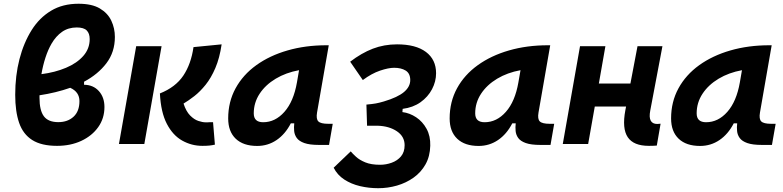

<svg xmlns="http://www.w3.org/2000/svg" viewBox="-20 -762 4142 1016"><path d="M424.8 -329.6V-313.5Q473.6 -313 503.2 -280Q532.7 -247.1 532.7 -195.8Q532.7 -135.7 499.8 -89.4Q466.8 -43 410.2 -16.6Q353.5 9.8 281.7 9.8Q199.2 9.8 150.6 -21Q102.1 -51.8 81.3 -111.8Q60.5 -171.9 60.5 -260.3Q60.5 -361.8 83 -449Q105.5 -536.1 147.9 -603.5Q188.5 -668 250 -705.1Q311.5 -742.2 395.5 -742.2Q466.3 -742.2 508.3 -717.3Q550.3 -692.4 569.1 -652.3Q587.9 -612.3 587.9 -566.4Q587.9 -486.3 543.2 -427.5Q498.5 -368.7 424.8 -329.6ZM199.2 -369.6Q271.5 -378.9 329.3 -403.3Q387.2 -427.7 420.9 -466.1Q454.6 -504.4 454.6 -555.2Q454.6 -585 439 -600.8Q423.3 -616.7 386.2 -616.7Q341.8 -616.7 308.8 -593.8Q275.9 -570.8 252.9 -531.2Q233.9 -498.5 220.5 -457Q207 -415.5 199.2 -369.6ZM351.6 -297.4Q314 -284.2 272.9 -274.2Q231.9 -264.2 189 -257.8Q189 -251.5 189 -244.6Q189 -177.7 212.2 -146.7Q235.4 -115.7 288.6 -115.7Q337.9 -115.7 369.1 -144.3Q400.4 -172.9 400.4 -227.1Q400.4 -275.4 351.6 -297.4Z M1050.8 9.8Q993.7 9.8 944.1 -18.1Q894.5 -45.9 862.8 -106.9Q831.1 -168 826.2 -267.6Q908.7 -300.3 950 -361.8Q991.2 -423.3 1003.9 -512.7L1152.8 -527.3Q1142.1 -454.6 1119.6 -402.1Q1097.2 -349.6 1067.9 -313.2Q1038.6 -276.9 1008.1 -253.2Q977.5 -229.5 951.2 -213.9Q964.8 -172.4 986.1 -150.9Q1007.3 -129.4 1029.5 -122.1Q1051.8 -114.7 1067.9 -114.7Q1074.7 -114.7 1079.3 -114.7Q1084 -114.7 1087.4 -115.2Q1091.8 -115.2 1096.2 -115.2Q1100.6 -115.2 1107.4 -115.2L1117.2 3.4Q1102.5 6.8 1087.6 8.3Q1072.8 9.8 1050.8 9.8ZM609.4 0 700.7 -517.6H835L743.7 0Z M1340.8 10.3Q1267.6 10.3 1227.5 -27.8Q1187.5 -65.9 1187.5 -135.3Q1187.5 -223.1 1226.6 -294.7Q1265.6 -366.2 1336.2 -417Q1406.7 -467.8 1501.5 -495.1Q1596.2 -522.5 1707.5 -522.5H1719.7L1657.7 -166.5Q1651.9 -132.3 1664.6 -119.6Q1677.2 -106.9 1717.3 -106.9H1740.7L1721.2 4.9H1668Q1618.2 4.9 1590.3 -5.1Q1562.5 -15.1 1550.5 -31.7Q1538.6 -48.3 1536.6 -68.6Q1534.7 -88.9 1537.1 -109.4H1519Q1489.3 -51.8 1443.4 -20.8Q1397.5 10.3 1340.8 10.3ZM1372.6 -115.2Q1436.5 -115.2 1485.1 -170.2Q1533.7 -225.1 1551.3 -325.7L1562.5 -390.6Q1493.2 -377.9 1439 -345.5Q1384.8 -313 1353.8 -265.9Q1322.8 -218.8 1322.8 -162.1Q1322.8 -115.2 1372.6 -115.2Z M1981.4 233.9Q1931.6 233.9 1885 222.9Q1838.4 211.9 1801.8 188Q1765.1 164.1 1745.6 125.5L1835.9 39.1Q1845.7 50.8 1864 67.6Q1882.3 84.5 1913.1 97.2Q1943.8 109.9 1991.2 109.9Q2022.9 109.9 2052.7 99.1Q2082.5 88.4 2101.8 65.7Q2121.1 43 2121.1 6.3Q2121.1 -39.6 2080.6 -67.1Q2040 -94.7 1979 -96.7Q1973.1 -96.7 1966.1 -96.7Q1959 -96.7 1949.2 -96.7Q1943.8 -96.7 1937 -96.7Q1930.2 -96.7 1922.4 -96.7L1918.9 -208.5Q1950.7 -211.4 1968.5 -214.6Q1986.3 -217.8 2011.2 -225.1Q2085 -247.1 2118.2 -275.4Q2151.4 -303.7 2150.9 -339.4Q2150.4 -374 2126.5 -388.7Q2102.5 -403.3 2065.9 -403.3Q2035.6 -403.3 1991 -388.2Q1946.3 -373 1899.9 -338.4L1833 -435.5Q1893.1 -481.4 1952.9 -504.4Q2012.7 -527.3 2081.1 -527.3Q2180.2 -527.3 2233.9 -487.1Q2287.6 -446.8 2287.6 -374.5Q2287.6 -330.6 2266.1 -289.8Q2244.6 -249 2205.1 -220.9Q2165.5 -192.9 2110.8 -186L2109.4 -168.9Q2147.9 -164.1 2182.1 -141.4Q2216.3 -118.7 2237.3 -80.3Q2258.3 -42 2256.8 9.3Q2255.4 65.4 2231.7 107.7Q2208 149.9 2168.5 178Q2128.9 206.1 2080.6 220Q2032.2 233.9 1981.4 233.9Z M2512.7 10.3Q2439.5 10.3 2399.4 -27.8Q2359.4 -65.9 2359.4 -135.3Q2359.4 -223.1 2398.4 -294.7Q2437.5 -366.2 2508.1 -417Q2578.6 -467.8 2673.3 -495.1Q2768.1 -522.5 2879.4 -522.5H2891.6L2829.6 -166.5Q2823.7 -132.3 2836.4 -119.6Q2849.1 -106.9 2889.2 -106.9H2912.6L2893.1 4.9H2839.8Q2790 4.9 2762.2 -5.1Q2734.4 -15.1 2722.4 -31.7Q2710.4 -48.3 2708.5 -68.6Q2706.5 -88.9 2709 -109.4H2690.9Q2661.1 -51.8 2615.2 -20.8Q2569.3 10.3 2512.7 10.3ZM2544.4 -115.2Q2608.4 -115.2 2657 -170.2Q2705.6 -225.1 2723.1 -325.7L2734.4 -390.6Q2665 -377.9 2610.8 -345.5Q2556.6 -313 2525.6 -265.9Q2494.6 -218.8 2494.6 -162.1Q2494.6 -115.2 2544.4 -115.2Z M2958 0 3049.3 -517.6H3183.6L3148.9 -319.8H3315.9L3353.5 -517.6H3485.4L3420.9 -176.8Q3407.2 -106 3458 -106Q3466.3 -106 3475.6 -107.4L3455.6 8.3Q3437.5 9.8 3413.6 9.8Q3332.5 9.8 3301.8 -36.1Q3271 -82 3289.1 -178.2L3293 -198.2H3127.4L3092.3 0Z M3684.6 10.3Q3611.3 10.3 3571.3 -27.8Q3531.2 -65.9 3531.2 -135.3Q3531.2 -223.1 3570.3 -294.7Q3609.4 -366.2 3679.9 -417Q3750.5 -467.8 3845.2 -495.1Q3939.9 -522.5 4051.3 -522.5H4063.5L4001.5 -166.5Q3995.6 -132.3 4008.3 -119.6Q4021 -106.9 4061 -106.9H4084.5L4064.9 4.9H4011.7Q3961.9 4.9 3934.1 -5.1Q3906.2 -15.1 3894.3 -31.7Q3882.3 -48.3 3880.4 -68.6Q3878.4 -88.9 3880.9 -109.4H3862.8Q3833 -51.8 3787.1 -20.8Q3741.2 10.3 3684.6 10.3ZM3716.3 -115.2Q3780.3 -115.2 3828.9 -170.2Q3877.4 -225.1 3895 -325.7L3906.2 -390.6Q3836.9 -377.9 3782.7 -345.5Q3728.5 -313 3697.5 -265.9Q3666.5 -218.8 3666.5 -162.1Q3666.5 -115.2 3716.3 -115.2Z"/></svg>

Font: Cascadia Code PL
Style: Bold Italic
Weight: 700
Italic angle: -10°
Monospace: yes
Designer: Aaron Bell
Foundry: Saja Typeworks
Version: Version 2404.023; ttfautohint (v1.8.4)